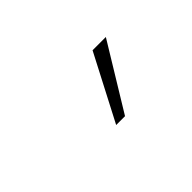

<svg xmlns="http://www.w3.org/2000/svg" viewBox="-26 -925 552 552"><g transform="rotate(-45 250.0 -649.0)"><path d="M232 -549 336 -749H390L268 -549Z"/></g></svg>

Font: Mulish ExtraLight
Style: Regular
Weight: 200
Designer: Vernon Adams
Foundry: Vernon Adams
Version: Version 3.603